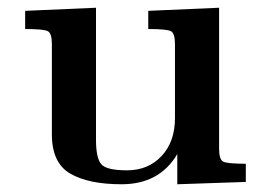

<svg xmlns="http://www.w3.org/2000/svg" viewBox="-20 -470 678 496"><path d="M45 -395V-442L228 -450V-109Q228 -63 241 -46.5Q254 -30 308 -30Q363 -30 397.5 -67Q432 -104 432 -165V-356Q432 -384 421.5 -389.5Q411 -395 363 -395V-442L546 -450V-86Q546 -58 556.5 -52.5Q567 -47 615 -47V0L438 6V-72Q392 6 294 6Q209 6 161.5 -21.5Q114 -49 114 -123V-356Q114 -384 103.5 -389.5Q93 -395 45 -395Z"/></svg>

Font: CMU Serif
Style: Bold
Weight: 700
Version: Version 0.7.0